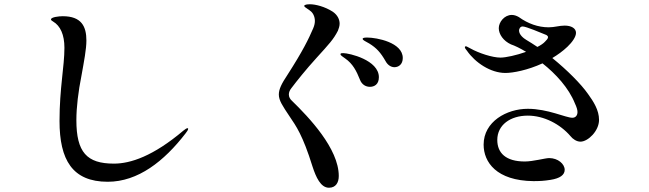

<svg xmlns="http://www.w3.org/2000/svg" viewBox="-20 -830 3040 900"><path d="M485 22C627 22 749 -74 850 -205C856 -213 862 -221 862 -226C862 -229 861 -229 859 -229C854 -229 848 -224 840 -218C698 -98 592 -63 514 -63C387 -63 338 -116 338 -267C338 -327 347 -401 362 -476C374 -543 385 -600 385 -640C385 -706 362 -754 274 -754C257 -754 219 -750 219 -739C219 -735 223 -733 229 -729C263 -709 282 -667 282 -606C282 -518 259 -417 259 -263C259 -81 319 22 485 22Z M1522 50C1554 50 1568 26 1568 -5C1568 -134 1427 -281 1349 -357C1340 -365 1334 -375 1334 -387C1334 -397 1338 -407 1346 -417C1371 -450 1413 -503 1464 -559C1523 -624 1543 -645 1564 -686C1568 -696 1572 -708 1572 -719C1572 -738 1563 -759 1540 -775C1503 -799 1459 -810 1433 -810C1419 -810 1406 -808 1406 -802C1406 -798 1415 -793 1425 -786C1428 -784 1430 -783 1433 -780C1447 -771 1456 -752 1456 -732C1456 -722 1454 -711 1448 -697C1427 -648 1400 -592 1328 -480C1300 -438 1287 -412 1287 -387C1287 -359 1305 -333 1337 -285C1368 -239 1399 -197 1445 -49C1461 0 1483 50 1522 50ZM1829 -515C1848 -515 1868 -528 1868 -558C1868 -631 1746 -654 1701 -654C1690 -654 1680 -653 1680 -648C1680 -641 1693 -637 1711 -626C1745 -605 1764 -584 1787 -544C1797 -525 1813 -515 1829 -515ZM1714 -423C1733 -423 1756 -433 1756 -468C1756 -549 1616 -581 1589 -581C1582 -581 1576 -581 1576 -576C1576 -570 1586 -565 1598 -556C1634 -531 1651 -497 1667 -457C1676 -433 1695 -423 1714 -423Z M2736 -390C2703 -437 2639 -501 2569 -558C2594 -573 2618 -590 2640 -611C2662 -632 2680 -657 2680 -676C2680 -698 2657 -710 2627 -710C2601 -710 2580 -702 2552 -702C2503 -702 2455 -719 2412 -750C2400 -757 2389 -760 2379 -760C2344 -760 2318 -726 2318 -698C2318 -669 2340 -638 2375 -622C2393 -616 2418 -604 2446 -587C2401 -571 2351 -560 2326 -560C2288 -560 2224 -581 2185 -603C2174 -608 2168 -613 2164 -613C2162 -613 2159 -612 2159 -609C2159 -604 2164 -598 2169 -592C2207 -537 2279 -488 2349 -488C2385 -488 2453 -501 2523 -533C2585 -484 2646 -418 2675 -345C2683 -328 2687 -315 2687 -305C2687 -289 2678 -278 2663 -278C2632 -278 2548 -320 2454 -320C2355 -320 2247 -260 2247 -152C2247 -70 2307 17 2480 19C2509 19 2530 18 2561 13C2605 6 2627 -10 2627 -34C2627 -61 2596 -89 2554 -89C2536 -89 2479 -73 2440 -73C2351 -73 2311 -113 2311 -174C2311 -244 2372 -288 2454 -288C2530 -288 2606 -248 2654 -192C2665 -178 2683 -166 2701 -166C2736 -166 2788 -216 2788 -268C2788 -314 2762 -354 2736 -390ZM2447 -643C2435 -650 2413 -667 2413 -687C2413 -694 2418 -706 2430 -706C2446 -706 2516 -676 2541 -666C2546 -663 2549 -659 2549 -656C2549 -649 2541 -641 2535 -635C2528 -627 2515 -618 2499 -610C2481 -622 2464 -633 2447 -643Z"/></svg>

Font: Shippori Mincho OTF SemiBold
Style: Regular
Weight: 600
Designer: FONTDASU
Foundry: FONTDASU / Google Inc. / but / Adobe
Version: Version 3.300;hotconv 1.0.109;makeotfexe 2.5.65596